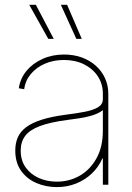

<svg xmlns="http://www.w3.org/2000/svg" viewBox="-20 -762 546 792"><path d="M214.4 9.8Q169.4 9.8 130.1 -7.1Q90.8 -23.9 66.9 -57.6Q43 -91.3 43 -141.1Q43 -170.9 53.2 -194.8Q63.5 -218.8 87.6 -237.1Q111.8 -255.4 152.3 -268.3Q192.9 -281.2 253.4 -289.1Q295.9 -294.4 330.1 -301Q364.3 -307.6 384.3 -319.6Q404.3 -331.5 404.3 -353V-375Q404.3 -416 383.5 -447.3Q362.8 -478.5 326.7 -496.6Q290.5 -514.6 243.7 -514.6Q200.7 -514.6 165.3 -499.3Q129.9 -483.9 107.2 -456.8Q84.5 -429.7 79.6 -394L57.6 -397.9Q63.5 -438.5 89.4 -469.7Q115.2 -501 155.5 -519Q195.8 -537.1 243.7 -537.1Q284.2 -537.1 317.6 -524.9Q351.1 -512.7 375.5 -490.7Q399.9 -468.8 413.3 -439.2Q426.8 -409.7 426.8 -375V0H404.3V-108.4H402.3Q386.7 -72.8 358.9 -46.4Q331.1 -20 294.2 -5.1Q257.3 9.8 214.4 9.8ZM214.4 -12.7Q266.6 -12.7 309.6 -37.6Q352.5 -62.5 378.4 -109.6Q404.3 -156.7 404.3 -222.7V-307.6Q393.6 -299.3 379.9 -293.2Q366.2 -287.1 348.4 -282.5Q330.6 -277.8 307.9 -274.2Q285.2 -270.5 257.3 -267.1Q186 -257.8 143.8 -241.7Q101.6 -225.6 83.5 -200.9Q65.4 -176.3 65.4 -141.1Q65.4 -100.6 85.4 -72Q105.5 -43.5 139.4 -28.1Q173.3 -12.7 214.4 -12.7ZM294.9 -601.6 231 -742.2H256.8L317.4 -601.6ZM179.2 -601.6 100.6 -742.2H127.9L201.7 -601.6Z"/></svg>

Font: Inter 24pt Thin
Style: Regular
Weight: 250
Designer: Rasmus Andersson
Foundry: rsms
Version: Version 4.001;git-66647c0bb